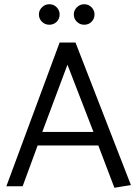

<svg xmlns="http://www.w3.org/2000/svg" viewBox="-20 -881 649 908"><path d="M422 -257H180L299 -575ZM262 -680 10 0H87L158 -193H445L521 7L599 -6L337 -680ZM213 -764Q234 -764 248 -778Q262 -792 262 -813Q262 -832 248 -846.5Q234 -861 213 -861Q193 -861 178.5 -846.5Q164 -832 164 -813Q164 -792 178.5 -778Q193 -764 213 -764ZM378 -764Q399 -764 413 -778Q427 -792 427 -813Q427 -832 413 -846.5Q399 -861 378 -861Q358 -861 343.5 -846.5Q329 -832 329 -813Q329 -792 343.5 -778Q358 -764 378 -764Z"/></svg>

Font: Catamaran Thin
Style: Regular
Weight: 400
Version: Version 2.000